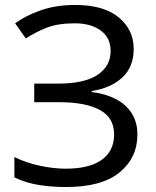

<svg xmlns="http://www.w3.org/2000/svg" viewBox="-20 -744 628 774"><path d="M519 -547Q519 -474 473 -431.5Q427 -389 350 -377V-373Q440 -361 487 -316.5Q534 -272 534 -202Q534 -108 462 -49Q390 10 246 10Q188 10 135.5 1.5Q83 -7 38 -29V-111Q84 -88 140 -76Q196 -64 245 -64Q341 -64 390.5 -100Q440 -136 440 -202Q440 -270 382 -301Q324 -332 220 -332H118V-407H215Q321 -407 373.5 -442.5Q426 -478 426 -538Q426 -592 386 -621Q346 -650 282 -650Q214 -650 170 -633Q126 -616 84 -589L41 -650Q83 -681 144.5 -702.5Q206 -724 283 -724Q398 -724 458.5 -674Q519 -624 519 -547Z"/></svg>

Font: BC Sans
Style: Regular
Weight: 400
Designer: Monotype Design Team
Province of B.C.
Foundry: Monotype Imaging Inc.
Version: Version 2.000;GOOG;noto-source:20170915:90ef993387c0